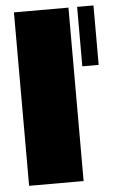

<svg xmlns="http://www.w3.org/2000/svg" viewBox="-51 -736 459 772"><g transform="rotate(-5 178.0 -350.0)"><path d="M35 0V-700H255V0ZM290 -460V-700H356V-460Z"/></g></svg>

Font: Tektur SemiCondensed Black
Style: Regular
Weight: 900
Width: 4
Designer: Adam Jagosz
Foundry: Adam Jagosz
Version: Version 1.005;gftools[0.9.30]